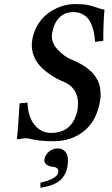

<svg xmlns="http://www.w3.org/2000/svg" viewBox="-20 -678 544 935"><path d="M261.2 44.9Q284.7 44.9 297.9 60.5Q311 76.2 311 106Q311 123 307.1 138.2Q303.2 158.7 293.9 174.3Q284.7 189.9 273.2 200Q261.7 210 245.1 217.5Q228.5 225.1 213.1 229Q197.8 232.9 176.8 236.8V211.9Q257.8 192.4 263.2 163.1Q264.2 160.2 264.2 155.8Q264.2 135.7 233.9 133.8Q218.8 132.3 207.3 124Q195.8 115.7 195.8 102.1Q195.8 98.1 196.8 96.2Q200.7 75.2 219 60.1Q237.3 44.9 261.2 44.9ZM488.8 -630.9Q482.9 -566.9 482.9 -479L442.9 -474.1Q441.4 -496.6 438.2 -514.9Q435.1 -533.2 427.5 -553.5Q419.9 -573.7 408.9 -587.4Q397.9 -601.1 379.6 -610.1Q361.3 -619.1 337.9 -619.1Q293.5 -619.1 267.6 -591.1Q241.7 -563 233.9 -517.1Q226.6 -474.6 258.5 -439Q290.5 -403.3 327.1 -388.2Q340.8 -382.8 352.5 -377.2Q364.3 -371.6 377.7 -364Q391.1 -356.4 401.6 -348.4Q412.1 -340.3 423.3 -330.1Q434.6 -319.8 442.1 -308.8Q449.7 -297.9 456.8 -283.9Q463.9 -270 466.3 -255.1Q468.8 -240.2 470 -221.9Q471.2 -203.6 466.8 -184.1Q450.2 -88.4 388.7 -39.3Q327.1 9.8 241.2 9.8Q200.2 9.8 171.9 6.1Q143.6 2.4 129.2 -1.2Q114.7 -4.9 106.9 -4.9Q97.2 -4.9 83.7 -2.4Q70.3 0 62 0Q68.8 -50.8 75.2 -174.8L113.8 -178.2Q115.7 -110.8 147.5 -70.8Q179.2 -30.8 228 -30.8Q335.9 -30.8 357.9 -145Q365.2 -189.9 349.4 -225.1Q333.5 -260.3 293.9 -277.8Q270.5 -287.6 250.2 -298.6Q230 -309.6 205.3 -328.9Q180.7 -348.1 164.6 -369.4Q148.4 -390.6 139.6 -420.9Q131.3 -451.2 137.2 -484.9Q143.1 -519.5 159.2 -548.8Q174.8 -578.1 196 -597.9Q217.3 -617.7 243.2 -631.6Q269 -645.5 294.9 -651.9Q320.8 -658.2 346.2 -658.2Q385.7 -658.2 409.2 -653.3Q432.6 -648.4 451.7 -641.1Q470.7 -633.8 488.8 -630.9Z"/></svg>

Font: Linux Libertine G
Style: Bold Italic
Weight: 700
Italic angle: -11.5°
Designer: Philipp H. Poll
Foundry: Philipp H. Poll
Version: Version 4.1.0